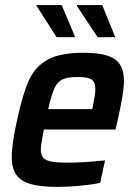

<svg xmlns="http://www.w3.org/2000/svg" viewBox="-20 -725 532 753"><path d="M26 -110Q26 -159 47 -254Q69 -357 93.5 -410.5Q118 -464 167 -491Q216 -518 308 -518Q396 -518 431 -492.5Q466 -467 466 -409Q466 -382 460 -346.5Q454 -311 442 -255L433 -217H152Q140 -157 140 -139Q140 -117 150 -106Q160 -95 183 -91Q206 -87 250 -87Q304 -87 392 -96L373 -8Q342 -1 294.5 3.5Q247 8 204 8Q136 8 97.5 -4Q59 -16 42.5 -41.5Q26 -67 26 -110ZM342 -297 344 -307Q354 -357 354 -375Q354 -404 338.5 -413.5Q323 -423 285 -423Q245 -423 225 -413.5Q205 -404 193.5 -379Q182 -354 169 -297ZM202 -579 124 -701 123 -705H222L273 -584V-579ZM363 -579 282 -701V-705H381L430 -584L431 -579Z"/></svg>

Font: Saira Semi Condensed Medium
Style: Italic
Weight: 500
Width: 4
Italic angle: -12°
Designer: Hector Gatti with collaboration of the Omnibus-Type team
Foundry: Omnibus-Type
Version: Version 1.001; ttfautohint (v1.8)